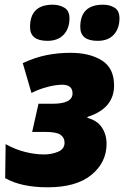

<svg xmlns="http://www.w3.org/2000/svg" viewBox="-20 -788 529 818"><path d="M276 -710Q276 -742 254.5 -755Q233 -768 205 -768Q108 -768 108 -673Q108 -614 182 -614Q227 -614 251.5 -640.5Q276 -667 276 -710ZM489 -710Q489 -742 468.5 -755Q448 -768 419 -768Q322 -768 322 -673Q322 -614 396 -614Q441 -614 465 -640.5Q489 -667 489 -710ZM434 -175Q434 -215 414 -245Q394 -275 352 -286L353 -290Q466 -326 466 -424Q466 -498 414 -530.5Q362 -563 281 -563Q227 -563 177.5 -553Q128 -543 77 -519L114 -392Q148 -409 183.5 -418Q219 -427 245 -427Q289 -427 289 -390Q289 -346 204 -346H144L117 -226H173Q220 -226 237.5 -214Q255 -202 255 -180Q255 -153 227.5 -141.5Q200 -130 168 -130Q130 -130 87.5 -140.5Q45 -151 4 -174L2 -29Q71 10 183 10Q305 10 369.5 -43Q434 -96 434 -175Z"/></svg>

Font: Noto Sans Display SemiCondensed Black
Style: Italic
Weight: 900
Width: 4
Designer: Monotype Design team
Foundry: Monotype Imaging Inc.
Version: 1.000